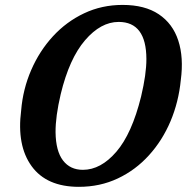

<svg xmlns="http://www.w3.org/2000/svg" viewBox="-20 -730 742 762"><path d="M466.5 -710.5Q554.5 -710.5 610 -673.5Q665.5 -636.5 687.5 -569.2Q709.5 -502 697.5 -412Q689 -325.5 656.8 -249Q624.5 -172.5 571.2 -113.8Q518 -55 447.5 -21.8Q377 11.5 293 11.5Q165 11.5 105.5 -70.5Q46 -152.5 64 -292Q71 -376.5 103.8 -452Q136.5 -527.5 190 -585.8Q243.5 -644 313.8 -677.2Q384 -710.5 466.5 -710.5ZM309 -56Q380 -56 441.8 -127.8Q503.5 -199.5 540 -347Q550.5 -391.5 555.8 -428.5Q561 -465.5 561 -496Q560.5 -643 451 -643Q380 -643 317.5 -570.2Q255 -497.5 221 -356.5Q200 -267.5 200.5 -205Q201.5 -130.5 230 -93.2Q258.5 -56 309 -56Z"/></svg>

Font: Fraunces 144pt SuperSoft SemiBold
Style: Italic
Weight: 600
Italic angle: -16°
Version: Version 1.000;[b76b70a41]